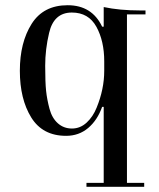

<svg xmlns="http://www.w3.org/2000/svg" viewBox="-20 -500 607 735"><path d="M311 200H377V-91H371Q353 -40 317.5 -10Q282 20 233 20Q143 20 99.5 -50.5Q56 -121 56 -229Q56 -337 101 -408.5Q146 -480 239 -480Q332 -480 371 -398H377V-473Q438 -460 516 -460H537V-445H466V200H532V215H311ZM379 -229V-265Q379 -343 349 -397.5Q319 -452 255 -452Q186 -452 168 -374Q153 -311 153 -248Q153 -185 156.5 -152Q160 -119 169.5 -83.5Q179 -48 201.5 -28Q224 -8 255.5 -8Q287 -8 311.5 -30.5Q336 -53 350 -88Q379 -159 379 -229Z"/></svg>

Font: Elsie Swash Caps
Style: Regular
Weight: 400
Designer: Alejandro Inler
Foundry: Alejandro Inler
Version: 1.003